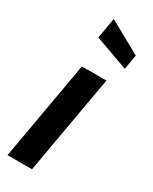

<svg xmlns="http://www.w3.org/2000/svg" viewBox="-196 -796 669 842"><g transform="rotate(30 138.0 -375.0)"><path d="M131 0H7L95 -500H219ZM263 -585 94 -646 112 -750 276 -659Z"/></g></svg>

Font: Cabin
Style: Bold Italic
Weight: 700
Designer: Pablo Impallari
Foundry: Pablo Impallari. www.impallari.com Igino Marini. www.ikern.com
Version: Version 1.005